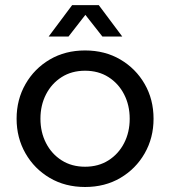

<svg xmlns="http://www.w3.org/2000/svg" viewBox="-20 -720 666 752"><path d="M313.2 12.4Q235.4 12.4 175 -23.1Q114.6 -58.6 79.8 -119.4Q45 -180.2 45 -255Q45 -329.8 79.8 -390.6Q114.6 -451.4 175 -486.9Q235.4 -522.4 313.2 -522.4Q391 -522.4 451.4 -486.9Q511.8 -451.4 546.6 -391Q581.4 -330.7 581.4 -254.8Q581.4 -180 546.6 -119.3Q511.8 -58.6 451.4 -23.1Q391 12.4 313.2 12.4ZM313.2 -67Q365.6 -67 404.9 -92Q444.2 -117 466.1 -159.5Q488 -202.1 488 -254.9Q488 -307.8 466.1 -350.4Q444.2 -393 404.9 -418Q365.6 -443 313.2 -443Q260.8 -443 221.5 -418Q182.2 -393 160.3 -350.5Q138.4 -307.9 138.4 -255.1Q138.4 -202.2 160.3 -159.6Q182.2 -117 221.5 -92Q260.8 -67 313.2 -67ZM170.6 -577 262.6 -700H366.8L458.8 -577H381L314.4 -661.8L248.4 -577Z"/></svg>

Font: MuseoModerno Thin
Style: Regular
Weight: 100
Designer: Pablo Cosgaya, Héctor Gatti, Marcela Romero, and the Authors of The MuseoModerno Project.
Foundry: Omnibus-Type Team
Version: Version 1.003